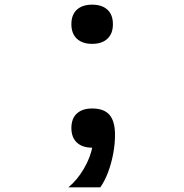

<svg xmlns="http://www.w3.org/2000/svg" viewBox="-20 -625 790 823"><path d="M375 -437Q333 -437 309.5 -459Q286 -481 286 -521Q286 -562 309.5 -583.5Q333 -605 375 -605Q417 -605 440.5 -583.5Q464 -562 464 -521Q464 -481 440.5 -459Q417 -437 375 -437ZM273 178Q310 148 339 99Q368 50 377 0L375 -160Q426 -160 449.5 -132.5Q473 -105 473 -47Q473 -7 465 35Q457 77 443 114Q429 151 410 178ZM375 8Q333 8 309.5 -14Q286 -36 286 -76Q286 -117 309.5 -138.5Q333 -160 375 -160Q417 -160 440.5 -138.5Q464 -117 464 -76Q464 -36 440.5 -14Q417 8 375 8Z"/></svg>

Font: Martian Mono SemiExpanded Light
Style: Regular
Weight: 300
Width: 6
Monospace: yes
Designer: Roman Shamin
Foundry: Evil Martians
Version: Version 0.930